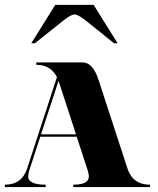

<svg xmlns="http://www.w3.org/2000/svg" viewBox="-20 -762 645 782"><path d="M283.2 -703.1Q269.5 -703.1 237.3 -677.7L122.1 -585.9H107.4L205.1 -742.2H361.3L459 -585.9H444.3L330.1 -677.7Q297.9 -703.1 283.2 -703.1ZM211.9 -447.8Q186.5 -498 127.9 -498V-507.8H316.4Q358.4 -507.8 381.8 -435.5L499 -76.2Q520.5 -9.8 590.8 -9.8V0H278.3V-9.8Q341.8 -9.8 341.8 -43Q341.8 -54.2 335.9 -72.3L292.5 -205.1H144L100.6 -72.3Q94.7 -54.2 94.7 -43.9Q94.7 -9.8 166 -9.8V0H0V-9.8Q69.3 -9.8 90.8 -76.2ZM289.6 -214.8 218.8 -431.6 218.3 -432.6 147 -214.8Z"/></svg>

Font: spinweradC
Style: Bold
Weight: 700
Width: 7
Version: Version 0.3